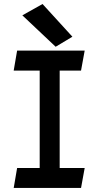

<svg xmlns="http://www.w3.org/2000/svg" viewBox="-20 -932 503 952"><path d="M338.9 -750 190.9 -912.1 90.8 -856 255.9 -700.2ZM381.8 -582 399.9 -681.2H64.9L47.9 -582H176.8V-99.1H64.9L47.9 0H381.8L399.9 -99.1H275.9V-582Z"/></svg>

Font: Comic Neue Angular
Style: Bold
Weight: 700
Designer: Craig Rozynski
Foundry: Craig Rozynski
Version: Version 2.003